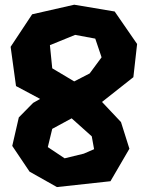

<svg xmlns="http://www.w3.org/2000/svg" viewBox="-20 -757 616 802"><path d="M290 -737.3 114.3 -697.3 24.4 -561.5 46.9 -397.5 147.5 -343.8 118.2 -327.1 58.6 -266.6 31.2 -147.5 103.5 -40 217.8 24.4 441.4 0 520.5 -135.7 485.4 -247.1 406.2 -331.1 407.2 -332 537.1 -434.6 552.7 -573.2 459 -709ZM293.9 -611.3 377.9 -595.7 404.3 -517.6 354.5 -450.2 290 -417 198.2 -471.7 188.5 -568.4ZM198.2 -218.8 279.3 -262.7 363.3 -187.5 373 -133.8 330.1 -115.2 250 -95.7 179.7 -142.6Z"/></svg>

Font: MaokenAssortedSans-Lite
Style: Lite
Weight: 400
Version: Version 1.400